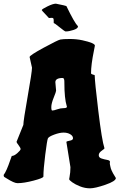

<svg xmlns="http://www.w3.org/2000/svg" viewBox="-20 -978 652 1044"><path d="M261 -881 247 -880H246Q246 -881 226.5 -901Q207 -921 207 -923Q207 -928 237.5 -943Q268 -958 284 -958Q339 -947 341 -945Q385 -854 404 -835V-834Q404 -823 379.5 -815Q355 -807 337 -807Q332 -807 304.5 -829.5Q277 -852 273 -852Q272 -852 272 -857V-867Q272 -876 269.5 -878.5Q267 -881 261 -881ZM344 -398Q343 -400 343 -401Q330 -442 330 -529V-533Q330 -554 321 -554Q281 -554 281 -531L285 -485Q285 -479 272 -447Q259 -415 259 -396Q259 -377 264 -377Q273 -377 291 -383.5Q309 -390 326.5 -390Q344 -390 344 -398ZM154 -610 141 -668Q141 -677 217.5 -718.5Q294 -760 308 -763Q322 -766 359 -766Q396 -766 428 -759Q496 -744 496 -730Q496 -729 491 -704Q475 -626 475 -580Q475 -575 485 -572.5Q495 -570 495 -569Q495 -537 514.5 -375.5Q534 -214 548 -172V-171Q548 -169 532.5 -158Q517 -147 517 -134Q517 -121 532.5 -116Q548 -111 563 -108.5Q578 -106 578 -98Q577 -96 577 -91Q577 -86 580 -73Q583 -53 604 -20L610 -10Q610 7 553.5 26.5Q497 46 469.5 46Q442 46 415.5 35.5Q389 25 372.5 13Q356 1 356 -4Q356 -5 358 -15Q363 -40 363 -69L341 -206Q341 -210 359 -213Q377 -216 377 -226Q377 -239 362 -248Q347 -257 325.5 -257Q304 -257 274.5 -246Q245 -235 240.5 -225.5Q236 -216 226 -136.5Q216 -57 216 -18Q216 -10 163 4Q110 18 75 18Q57 18 16 -8L3 -16Q0 -19 0 -25V-27Q15 -46 36 -108L44 -130Q57 -130 74.5 -145.5Q92 -161 92 -167.5Q92 -174 81 -188.5Q70 -203 70 -206V-207L107 -299Q107 -321 130.5 -454Q154 -587 154 -610Z"/></svg>

Font: Piedra
Style: Regular
Weight: 400
Designer: Angel Koziupa & Ale Paul
Foundry: Angel Koziupa and Alejandro Paul
Version: Version 1.000